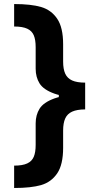

<svg xmlns="http://www.w3.org/2000/svg" viewBox="-20 -792 509 948"><path d="M156.1 -452.6V-559Q156.1 -595.7 146.8 -617.6Q137.6 -639.6 114.5 -650.3Q91.3 -661.1 49.8 -661.1V-772Q133.9 -772 183.4 -757.3Q233 -742.7 262.4 -699.5Q291.7 -656.3 291.7 -573.4V-488Q291.7 -450.8 302.1 -428.1Q312.5 -405.4 336.2 -394.7Q360 -384 400.5 -384V-310.4Q302.2 -310.4 248.4 -329.8Q194.6 -349.1 175.3 -380.2Q156.1 -411.3 156.1 -452.6ZM156.1 -76.7V-182.7Q156.1 -224 175.3 -255.2Q194.6 -286.4 248.4 -305.9Q302.2 -325.3 400.5 -325.3V-251.8Q360 -251.6 336.2 -240.8Q312.5 -230.1 302.1 -207.3Q291.7 -184.5 291.7 -147.3V-62.3Q291.7 20.8 262.5 63.9Q233.2 107 183.7 121.6Q134.1 136.2 49.8 136.2V25.8Q91.3 25.8 114.5 14.9Q137.6 4.1 146.8 -18Q156.1 -40 156.1 -76.7ZM270.4 -251.6V-384.2L400.5 -384V-251.8Z"/></svg>

Font: Raveo Variable
Style: Regular
Weight: 400
Designer: Jakub Foglar, Rasmus Andersson (Inter)
Foundry: Jakubfoglar.com
Version: Version 1.000;Glyphs 3.2.3 (3260)